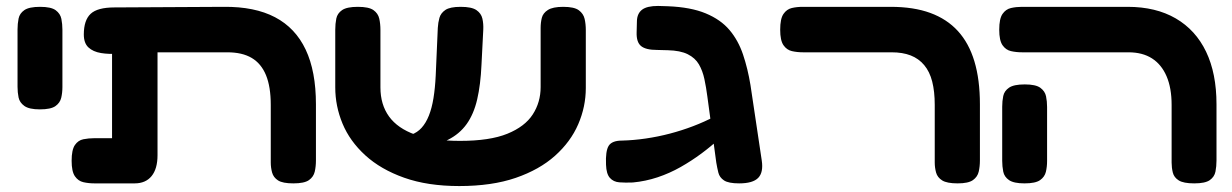

<svg xmlns="http://www.w3.org/2000/svg" viewBox="-20 -608 4146 646"><path d="M114 -240Q78 -240 62 -251.5Q46 -263 42.5 -280Q39 -297 39 -316V-509Q39 -528 42.5 -545.5Q46 -563 62 -574Q78 -585 115 -585Q152 -585 167.5 -573.5Q183 -562 186.5 -544.5Q190 -527 190 -508V-315Q190 -296 186 -279Q182 -262 166.5 -251Q151 -240 114 -240Z M298 9Q278 9 260.5 5Q243 1 232 -15Q221 -31 221 -67Q221 -104 232 -120Q243 -136 260.5 -139.5Q278 -143 297 -143H357V-483L452 -434Q416 -430 381.5 -427.5Q347 -425 320 -429.5Q293 -434 277.5 -448.5Q262 -463 262 -492Q262 -540 285 -561.5Q308 -583 365 -583L733 -585Q837 -586 905.5 -550Q974 -514 1008.5 -441Q1043 -368 1043 -257V-68Q1043 -48 1039 -30.5Q1035 -13 1019.5 -2Q1004 9 967 9Q931 9 915.5 -1Q900 -11 895.5 -27.5Q891 -44 891 -61V-255Q891 -316 875 -355Q859 -394 827 -413Q795 -432 745 -432H510V-86Q510 -40 490 -15.5Q470 9 433 9Z M1525 18Q1419 18 1340 -10Q1261 -38 1209 -85.5Q1157 -133 1132.5 -192Q1108 -251 1108 -314V-508Q1108 -528 1111.5 -545.5Q1115 -563 1131 -574Q1147 -585 1184 -585Q1221 -585 1236.5 -574Q1252 -563 1256 -545.5Q1260 -528 1260 -507V-314Q1260 -256 1289 -216Q1318 -176 1377 -155Q1436 -134 1528 -134Q1628 -134 1687 -158Q1746 -182 1772.5 -223Q1799 -264 1799 -315V-514Q1799 -532 1803 -548Q1807 -564 1823.5 -574.5Q1840 -585 1875 -585Q1912 -585 1927.5 -573.5Q1943 -562 1947 -544.5Q1951 -527 1951 -507V-312Q1951 -249 1925.5 -190Q1900 -131 1847.5 -84Q1795 -37 1715 -9.5Q1635 18 1525 18ZM1338 -110 1324 -152 1364 -155Q1384 -162 1398.5 -178Q1413 -194 1423 -219Q1433 -244 1438.5 -278Q1444 -312 1446 -354L1453 -514Q1454 -532 1458.5 -548Q1463 -564 1478.5 -574.5Q1494 -585 1530 -585Q1567 -585 1583 -574Q1599 -563 1603 -545.5Q1607 -528 1606 -508L1600 -390Q1597 -323 1585.5 -273.5Q1574 -224 1550 -190.5Q1526 -157 1487 -137.5Q1448 -118 1391 -111Z M2467 9Q2431 9 2416 -1Q2401 -11 2397 -27Q2393 -43 2390 -61L2360 -283Q2356 -314 2350 -342Q2344 -370 2331.5 -391.5Q2319 -413 2294 -425.5Q2269 -438 2227 -439Q2220 -439 2208 -439.5Q2196 -440 2190 -440Q2153 -440 2137 -453Q2121 -466 2122 -499L2123 -538Q2124 -563 2140.5 -575.5Q2157 -588 2194 -588Q2202 -588 2211 -587.5Q2220 -587 2227 -587Q2304 -584 2354.5 -563Q2405 -542 2434.5 -507Q2464 -472 2480 -424.5Q2496 -377 2505 -322L2543 -68Q2549 -28 2531 -9.5Q2513 9 2467 9ZM2109 6Q2084 7 2064 5.5Q2044 4 2032 -9.5Q2020 -23 2019 -54Q2017 -100 2028 -117.5Q2039 -135 2073 -135Q2112 -136 2153 -142Q2194 -148 2234 -158.5Q2274 -169 2312 -183.5Q2350 -198 2384.5 -216Q2419 -234 2447 -253L2449 -191Q2428 -167 2400.5 -141.5Q2373 -116 2340 -91.5Q2307 -67 2270 -46Q2233 -25 2192.5 -11.5Q2152 2 2109 6Z M3202 9Q3166 9 3150 -1Q3134 -11 3129.5 -27.5Q3125 -44 3125 -61V-255Q3125 -300 3116.5 -333.5Q3108 -367 3089.5 -389Q3071 -411 3044 -421.5Q3017 -432 2980 -432H2682Q2662 -432 2644.5 -436Q2627 -440 2616 -456Q2605 -472 2605 -508Q2605 -545 2616 -561Q2627 -577 2644 -581Q2661 -585 2681 -585H2977Q3054 -585 3110 -564.5Q3166 -544 3203 -503.5Q3240 -463 3258.5 -401.5Q3277 -340 3277 -257V-68Q3277 -48 3273 -30.5Q3269 -13 3253.5 -2Q3238 9 3202 9Z M3998 9Q3962 9 3946 -1Q3930 -11 3926 -27.5Q3922 -44 3922 -61V-255Q3922 -312 3905 -351.5Q3888 -391 3856 -411.5Q3824 -432 3777 -432H3419Q3399 -432 3381.5 -436Q3364 -440 3353 -456Q3342 -472 3342 -508Q3342 -545 3353 -561Q3364 -577 3381.5 -581Q3399 -585 3418 -585H3774Q3869 -585 3936 -546Q4003 -507 4038 -434Q4073 -361 4073 -257V-68Q4073 -48 4069.5 -30.5Q4066 -13 4050.5 -2Q4035 9 3998 9ZM3427 9Q3391 9 3375 -2Q3359 -13 3355.5 -30.5Q3352 -48 3352 -67V-249Q3352 -268 3355.5 -285Q3359 -302 3375 -313Q3391 -324 3428 -324Q3465 -324 3480.5 -312.5Q3496 -301 3499.5 -284Q3503 -267 3503 -248V-66Q3503 -47 3499 -30Q3495 -13 3479.5 -2Q3464 9 3427 9Z"/></svg>

Font: Fredoka Expanded SemiBold
Style: Regular
Weight: 600
Width: 7
Designer: Ben Nathan
Foundry: Milena B. Brandão, Ben Nathan
Version: Version 2.001